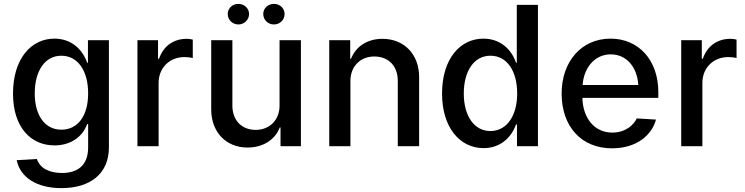

<svg xmlns="http://www.w3.org/2000/svg" viewBox="-20 -753 3836 989"><path d="M296 216C445 216 541 142 541 6V-546H433V-430H429C404 -501 346 -554 260 -554C141 -554 47 -451 47 -271C47 -98 138 -4 261 -4C339 -4 404 -44 429 -114H434V6C434 98 381 138 299 138C234 138 186 114 170 66L66 72C84 160 168 216 296 216ZM159 -272C159 -386 210 -466 296 -466C382 -466 434 -387 434 -272C434 -156 381 -85 296 -85C211 -85 159 -159 159 -272Z M688 0H797V-326C797 -404 854 -459 930 -459C944 -459 962 -457 973 -454V-549C962 -552 953 -553 941 -553C875 -553 822 -517 799 -450H794V-546H688Z M1420 -209C1420 -135 1369 -84 1297 -84C1224 -84 1177 -134 1177 -209V-546H1068V-189C1068 -73 1144 7 1255 7C1334 7 1396 -32 1421 -96H1425V0H1530V-546H1420ZM1153 -681C1153 -651 1177 -627 1208 -627C1238 -627 1263 -651 1263 -681C1263 -710 1238 -733 1208 -733C1177 -733 1153 -710 1153 -681ZM1336 -681C1336 -651 1360 -627 1391 -627C1422 -627 1446 -651 1446 -681C1446 -710 1422 -733 1391 -733C1360 -733 1336 -710 1336 -681Z M1785 -336C1785 -411 1836 -462 1908 -462C1982 -462 2029 -412 2029 -337V0H2139V-356C2139 -472 2063 -553 1950 -553C1872 -553 1813 -514 1788 -450H1784V-546H1676V0H1785Z M2471 10C2554 10 2613 -41 2638 -112H2643V0H2751V-728H2642V-430H2638C2614 -501 2555 -554 2470 -554C2351 -554 2257 -451 2257 -271C2257 -97 2348 10 2471 10ZM2369 -271C2369 -386 2421 -466 2506 -466C2592 -466 2644 -387 2644 -271C2644 -159 2592 -78 2506 -78C2421 -78 2369 -158 2369 -271Z M3133 11C3260 11 3338 -58 3359 -137L3260 -143C3245 -111 3204 -70 3134 -70C3040 -70 2982 -147 2980 -249H3371V-279C3371 -444 3269 -554 3125 -554C2975 -554 2873 -436 2873 -271C2873 -103 2973 11 3133 11ZM2981 -315C2988 -408 3046 -473 3126 -473C3207 -473 3262 -408 3268 -315Z M3489 0H3598V-326C3598 -404 3655 -459 3731 -459C3745 -459 3763 -457 3774 -454V-549C3763 -552 3754 -553 3742 -553C3676 -553 3623 -517 3600 -450H3595V-546H3489Z"/></svg>

Font: Wafeq Medium
Style: Regular
Weight: 500
Designer: Rasmus Andersson & Azza Alameddine
Foundry: Google & TypeTogether
Version: Version 3.000;January 28, 2025;FontCreator 15.0.0.3014 64-bi